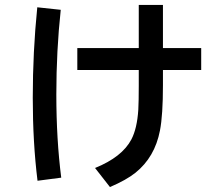

<svg xmlns="http://www.w3.org/2000/svg" viewBox="-20 -693 920 787"><path d="M548.8 -672.9H647.9V-496.1H804.7V-406.2H647.9V-344.2Q647.9 -221.2 635.7 -158.2Q614.7 -48.8 535.2 15.1Q498 44.9 430.7 73.7L369.6 -4.4Q480.5 -49.3 518.6 -121.6Q542 -166.5 546.9 -243.2Q548.8 -278.8 548.8 -340.3V-406.2H296.9V-496.1H548.8ZM133.8 47.9Q114.3 -108.9 114.3 -292.5Q114.3 -480.5 132.8 -663.1L229 -652.8Q210.9 -484.9 210.9 -305.7Q210.9 -122.1 231 35.2Z"/></svg>

Font: BIZ UDPGothic
Style: Bold
Weight: 700
Designer: TypeBank Co., Ltd.
Foundry: Morisawa Inc.
Version: Version 1.051